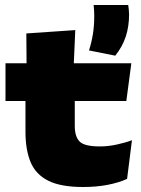

<svg xmlns="http://www.w3.org/2000/svg" viewBox="-20 -735 566 769"><path d="M493.5 -715Q494.5 -707.5 495.8 -697.2Q497 -687 497 -677Q497 -629.5 483.8 -588.8Q470.5 -548 441.5 -512L336.5 -533Q346.5 -564 352 -597.8Q357.5 -631.5 357.5 -672.5Q357.5 -683.5 356.8 -693.8Q356 -704 355 -715ZM313 14Q223.5 14 173.2 -11.2Q123 -36.5 102.5 -85.8Q82 -135 82 -207.5V-388H279.5V-230.5Q279.5 -188 298.8 -168.2Q318 -148.5 380.5 -148.5Q412.5 -148.5 447.5 -156Q482.5 -163.5 508.5 -173.5L489 -18.5Q455 -3 410.2 5.5Q365.5 14 313 14ZM2 -330.5V-481.5H506L486 -330.5ZM86.5 -466.5 85.5 -601 281.5 -614.5 275 -466.5Z"/></svg>

Font: Anek Latin Expanded ExtraBold
Style: Regular
Weight: 800
Width: 7
Designer: Yesha Goshar
Foundry: Ek Type
Version: Version 1.003